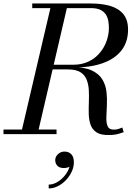

<svg xmlns="http://www.w3.org/2000/svg" viewBox="-60 -770 794 1102"><path d="M60 0 235.5 -750H330L155.5 0ZM-40 0V-26.5H264.5V0ZM560 5Q516.5 5 493 -11Q469.5 -27 460 -53.8Q450.5 -80.5 449.5 -114Q448.5 -147.5 450 -183.2Q451.5 -219 449.8 -252.5Q448 -286 437.2 -313Q426.5 -340 401.2 -355.8Q376 -371.5 330 -371.5H215V-385.5H350Q423.5 -385.5 465.8 -366Q508 -346.5 527.2 -314.5Q546.5 -282.5 551 -244Q555.5 -205.5 553.5 -167.2Q551.5 -129 550.5 -97Q549.5 -65 557.8 -45.5Q566 -26 592.5 -26Q608.5 -26 620 -29.8Q631.5 -33.5 642 -38L650 -11.5Q623 -1.5 605 1.8Q587 5 560 5ZM215 -382.5V-398.5H360.5Q401 -398.5 433.8 -410.8Q466.5 -423 491 -444.5Q515.5 -466 532 -493.2Q548.5 -520.5 556.8 -550.8Q565 -581 565 -610.5Q565 -629 561.8 -648.8Q558.5 -668.5 548.2 -685.5Q538 -702.5 517 -713Q496 -723.5 460 -723.5H125V-750H460Q525.5 -750 573.8 -735.5Q622 -721 648.5 -688.2Q675 -655.5 675 -600Q675 -530.5 638.2 -482Q601.5 -433.5 531.2 -408Q461 -382.5 360.5 -382.5ZM219.5 311.5V289.5Q241.5 289.5 263.8 277.8Q286 266 304.2 246.5Q322.5 227 333 203.5Q343.5 180 342 156H363.5Q363.5 167.5 354.8 176.2Q346 185 333 189.8Q320 194.5 307 194.5Q281 194.5 269 181.2Q257 168 257 149.5Q257 136.5 264 125.2Q271 114 283.2 107Q295.5 100 310.5 100Q334 100 349 115Q364 130 364 161.5Q364 188.5 351.8 215Q339.5 241.5 318.8 263.5Q298 285.5 272.2 298.5Q246.5 311.5 219.5 311.5Z"/></svg>

Font: Bodoni Moda 9pt
Style: Italic
Weight: 400
Italic angle: -13°
Designer: Owen Earl
Foundry: indestructible type
Version: Version 2.005